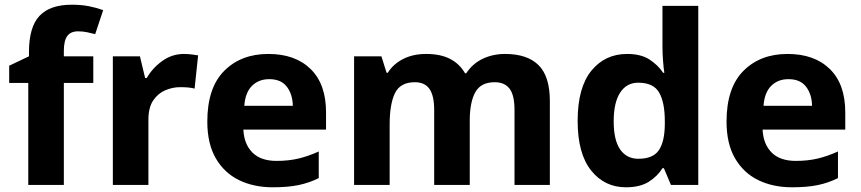

<svg xmlns="http://www.w3.org/2000/svg" viewBox="-20 -785 3654 815"><path d="M376 -433H251V0H100V-433H19V-506L103 -546V-564Q103 -670 147.5 -717.5Q192 -765 285 -765Q324 -765 355.5 -759Q387 -753 418 -742L384 -640Q369 -644 350.5 -648Q332 -652 311 -652Q280 -652 265.5 -632Q251 -612 251 -569V-546H376Z M761 -556Q776 -556 793 -554Q810 -552 821 -550L806 -409Q795 -412 780 -413.5Q765 -415 744 -415Q713 -415 682 -402Q651 -389 630.5 -359Q610 -329 610 -277V0H459V-546H574L596 -454H603Q627 -496 668.5 -526Q710 -556 761 -556Z M1119 -556Q1233 -556 1298.5 -492Q1364 -428 1364 -308V-235H1013Q1016 -173 1051.5 -137.5Q1087 -102 1154 -102Q1205 -102 1247 -112Q1289 -122 1333 -142V-29Q1293 -9 1248 0.5Q1203 10 1138 10Q1057 10 994.5 -20.5Q932 -51 896 -113Q860 -175 860 -269Q860 -412 931.5 -484Q1003 -556 1119 -556ZM1123 -449Q1078 -449 1049.5 -420.5Q1021 -392 1017 -336H1223Q1222 -385 1197.5 -417Q1173 -449 1123 -449Z M2124 -556Q2218 -556 2266 -508.5Q2314 -461 2314 -356V0H2164V-318Q2164 -381 2143 -408.5Q2122 -436 2080 -436Q2021 -436 1997.5 -393.5Q1974 -351 1974 -273V0H1823V-318Q1823 -379 1803 -407.5Q1783 -436 1741 -436Q1679 -436 1656.5 -389.5Q1634 -343 1634 -256V0H1483V-546H1599L1621 -476H1626Q1649 -513 1691 -534.5Q1733 -556 1789 -556Q1850 -556 1890.5 -535Q1931 -514 1954 -474H1959Q1986 -515 2029 -535.5Q2072 -556 2124 -556Z M2637 10Q2546 10 2489 -61.5Q2432 -133 2432 -272Q2432 -413 2490 -484.5Q2548 -556 2642 -556Q2700 -556 2736 -533Q2772 -510 2795 -476H2800Q2797 -494 2794.5 -526.5Q2792 -559 2792 -586V-760H2944V0H2828L2798 -71H2792Q2771 -37 2734 -13.5Q2697 10 2637 10ZM2690 -111Q2751 -111 2776 -146.5Q2801 -182 2802 -255V-271Q2802 -350 2778 -392Q2754 -434 2689 -434Q2640 -434 2612.5 -392Q2585 -350 2585 -270Q2585 -190 2612.5 -150.5Q2640 -111 2690 -111Z M3323 -556Q3437 -556 3502.5 -492Q3568 -428 3568 -308V-235H3217Q3220 -173 3255.5 -137.5Q3291 -102 3358 -102Q3409 -102 3451 -112Q3493 -122 3537 -142V-29Q3497 -9 3452 0.5Q3407 10 3342 10Q3261 10 3198.5 -20.5Q3136 -51 3100 -113Q3064 -175 3064 -269Q3064 -412 3135.5 -484Q3207 -556 3323 -556ZM3327 -449Q3282 -449 3253.5 -420.5Q3225 -392 3221 -336H3427Q3426 -385 3401.5 -417Q3377 -449 3327 -449Z"/></svg>

Font: Noto Sans Khmer UI
Style: Bold
Weight: 700
Designer: Danh Hong and the Monotype Design Team
Foundry: Monotype Imaging Inc.
Version: Version 2.002; ttfautohint (v1.8.4.7-5d5b)